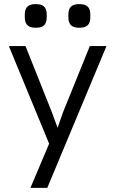

<svg xmlns="http://www.w3.org/2000/svg" viewBox="-20 -694 560 934"><path d="M210 220H128L219 5L23 -470H104L232 -149L275 -32H246L287 -149L417 -470H498ZM101 -602Q100 -617 101 -631Q102.4 -651.8 114.6 -662.9Q126.8 -674 153.9 -674Q181 -674 193.3 -662.9Q205.6 -651.8 207 -631Q208 -617 207 -602Q205.6 -581.2 193.4 -570.1Q181.2 -559 154.1 -559Q127 -559 114.7 -570.1Q102.4 -581.2 101 -602ZM313 -602Q312 -617 313 -631Q314.4 -651.8 326.6 -662.9Q338.8 -674 365.9 -674Q393 -674 405.3 -662.9Q417.6 -651.8 419 -631Q420 -617 419 -602Q417.6 -581.2 405.4 -570.1Q393.2 -559 366.1 -559Q339 -559 326.7 -570.1Q314.4 -581.2 313 -602Z"/></svg>

Font: Kreadon
Style: Regular
Weight: 400
Designer: kohakuno
Foundry: StudioGnu
Version: Version 1.000;Glyphs 3.1.2 (3151)